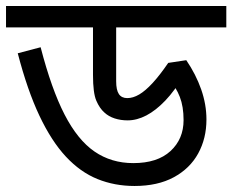

<svg xmlns="http://www.w3.org/2000/svg" viewBox="-30 -642 772 638"><path d="M722 -622V-551H356V-372Q356 -343 365 -329.5Q374 -316 393 -316Q412 -316 432.5 -328Q453 -340 477 -366Q501 -392 529 -433L589 -442Q621 -395 638.5 -345Q656 -295 656 -245Q656 -182 628.5 -132Q601 -82 547.5 -53Q494 -24 417 -24Q351 -24 294 -47Q237 -70 189 -121.5Q141 -173 101 -257.5Q61 -342 29 -465L105 -485Q141 -346 184.5 -261.5Q228 -177 284 -138.5Q340 -100 413 -100Q493 -100 536.5 -140Q580 -180 580 -243Q580 -288 567.5 -320Q555 -352 535 -373L581 -392Q551 -341 519.5 -308Q488 -275 456.5 -258.5Q425 -242 394 -242Q371 -242 351 -248.5Q331 -255 317 -268Q301 -282 290 -307.5Q279 -333 279 -393V-551H-10V-622Z"/></svg>

Font: lbangla25
Style: Book
Weight: 400
Designer: Jelle Bosma - Monotype Design Team
Foundry: Monotype Imaging Inc.
Version: Version 2.003